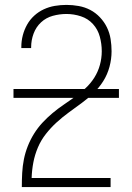

<svg xmlns="http://www.w3.org/2000/svg" viewBox="-20 -763 540 783"><path d="M69 0V-1Q69 -29 70.5 -57.5Q72 -86 77.5 -113.5Q83 -141 93.5 -167.5Q104 -194 119 -218Q134 -242 153 -262.5Q172 -283 194 -301.5Q216 -320 239 -335.5Q262 -351 285 -367.5Q308 -384 329 -403.5Q350 -423 365 -447Q380 -471 387.5 -498.5Q395 -526 395 -554Q395 -584 387 -613.5Q379 -643 359 -665Q339 -687 310 -696.5Q281 -706 251 -706Q223 -706 195.5 -698.5Q168 -691 147.5 -672Q127 -653 117 -626Q107 -599 107 -571Q107 -570 107 -569Q107 -568 107 -567H67Q67 -568 67 -569.5Q67 -571 67 -572Q67 -596 73 -619Q79 -642 90.5 -662.5Q102 -683 119.5 -699Q137 -715 158.5 -725Q180 -735 203.5 -739Q227 -743 251 -743Q276 -743 301 -738.5Q326 -734 348 -722.5Q370 -711 387.5 -692.5Q405 -674 416 -651.5Q427 -629 431 -604Q435 -579 435 -554Q435 -522 426.5 -490.5Q418 -459 401 -432Q384 -405 361 -383Q338 -361 312 -342Q286 -323 260 -304Q234 -285 210.5 -263.5Q187 -242 167 -216.5Q147 -191 134.5 -161.5Q122 -132 116 -100.5Q110 -69 109 -37H431V0ZM35 -364V-400H465V-364Z"/></svg>

Font: Zed Sans Extralight
Style: Regular
Weight: 200
Designer: Belleve Invis
Foundry: Belleve Invis
Version: Version 1.0.0; ttfautohint (v1.8.4)